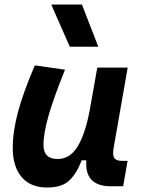

<svg xmlns="http://www.w3.org/2000/svg" viewBox="-20 -815 626 845"><path d="M187 10.3Q114.7 10.3 75.4 -35.6Q36.1 -81.5 36.1 -164.6Q36.1 -235.8 59.1 -321.8Q82 -407.7 133.3 -527.3L266.1 -508.3Q216.8 -386.2 194.1 -307.6Q171.4 -229 171.4 -176.8Q171.4 -115.2 233.4 -115.2Q287.6 -115.2 321 -169.4Q354.5 -223.6 374 -325.7V-325.2L408.2 -517.6H542L480.5 -166.5Q478 -152.3 478 -142.1Q478 -127 482.9 -119.6Q491.2 -106.9 518.1 -106.9H541.5L522 4.9H468.8Q359.4 4.9 359.4 -94.2Q359.4 -101.6 359.9 -109.4H339.4Q318.4 -53.2 285.9 -21.5Q253.4 10.3 187 10.3ZM287.1 -609.4 205.6 -794.9H340.8L412.6 -609.4Z"/></svg>

Font: CaskaydiaCove NFP
Style: Bold Italic
Weight: 700
Italic angle: -10°
Designer: Aaron Bell
Foundry: Saja Typeworks
Version: Version 2111.001; VTT 6.35;Nerd Fonts 3.1.1